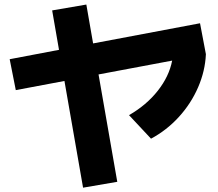

<svg xmlns="http://www.w3.org/2000/svg" viewBox="-20 -785 978 861"><path d="M23.4 -519.5 244.6 -561.5 213.9 -738.3 367.2 -764.6 397.5 -590.3 877 -680.7 903.3 -542Q899.9 -466.3 868.4 -393.6Q836.9 -320.8 782.2 -260.7Q727.5 -200.7 657.2 -163.1L558.6 -268.6Q637.2 -314 687.7 -378.2Q738.3 -442.4 752 -513.2L421.9 -451.2L505.9 30.3L352.5 56.6L269 -421.9L50.8 -380.9Z"/></svg>

Font: Pretendard ExtraBold
Style: Regular
Weight: 800
Designer: Base glyphs from Inter by Rasmus Andersson; Hangeul glyphs from Noto Sans CJK(Source Han Sans) by Jang Soo-young and Kan
Foundry: Kil Hyung-jin
Version: Version 1.309